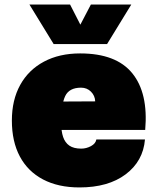

<svg xmlns="http://www.w3.org/2000/svg" viewBox="-20 -809 690 841"><path d="M328 12Q235 12 168.5 -23Q102 -58 67 -123.5Q32 -189 32 -281Q32 -371 68.5 -437Q105 -503 172.5 -539Q240 -575 331 -575Q489 -575 559.5 -488Q630 -401 616 -240H198L200 -364L397 -365Q396 -390 378.5 -407.5Q361 -425 335 -425Q283 -425 265.5 -388Q248 -351 248 -271Q248 -234 256.5 -209Q265 -184 284 -171Q303 -158 336 -158Q358 -158 378.5 -169Q399 -180 402 -198H615Q607 -103 530.5 -45.5Q454 12 328 12ZM109 -789H287L332 -701L378 -789H555L449 -616H215Z"/></svg>

Font: Azeret Mono Thin Black
Style: Regular
Weight: 900
Version: Version 1.002